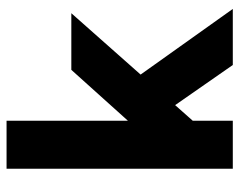

<svg xmlns="http://www.w3.org/2000/svg" viewBox="-94 -654 747 600"><g transform="rotate(-90 280.0 -353.5)"><path d="M106.8 -220.6 362.2 -504.6H539.2L196 -117ZM53.2 -707H203.2V0H53.2ZM217.6 -229.6 316.2 -332 552.6 0H377.4Z"/></g></svg>

Font: 寒蝉端黑体 Light
Style: Regular
Weight: 300
Designer: ChillDuanSans {Warren2060}; 
Source Han Sans {Ryoko NISHIZUKA 西塚涼子 (kana, bopomofo & ideographs); Paul D. Hunt (Latin, G
Foundry: ChillType&Adobe
Version: Version 1.300;Glyphs 3.3 (3306)